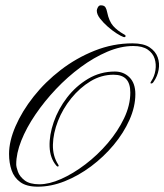

<svg xmlns="http://www.w3.org/2000/svg" viewBox="-20 -702 618 722"><path d="M122 0Q80 0 56.5 -17Q33 -34 23.5 -62Q14 -90 14 -123Q14 -171 38.5 -227.5Q63 -284 106.5 -339Q150 -394 208.5 -439Q267 -484 336 -511.5Q405 -539 478 -539Q520 -539 542.5 -524Q565 -509 573 -486.5Q581 -464 576.5 -439.5Q572 -415 558 -395Q554 -388 548.5 -388Q543 -388 549 -397Q561 -415 564.5 -438Q568 -461 561.5 -481.5Q555 -502 535.5 -515.5Q516 -529 481 -529Q434 -529 383.5 -507.5Q333 -486 283.5 -449.5Q234 -413 190.5 -367Q147 -321 113 -271Q79 -221 60 -173Q41 -125 41 -84Q41 -74 47.5 -56Q54 -38 73 -23.5Q92 -9 128 -9Q165 -9 210 -29Q255 -49 301 -84Q347 -119 385 -163.5Q423 -208 446.5 -257Q470 -306 470 -354Q470 -388 454.5 -404.5Q439 -421 407 -421Q361 -421 320.5 -396.5Q280 -372 248 -332.5Q216 -293 198 -247Q180 -201 179 -158Q178 -115 199 -83Q202 -79 199.5 -76.5Q197 -74 192 -79Q168 -107 166.5 -150.5Q165 -194 182 -243Q199 -292 232 -335Q265 -378 311 -405.5Q357 -433 412 -433Q445 -433 467 -411Q489 -389 489 -348Q489 -301 467 -251.5Q445 -202 407.5 -157Q370 -112 322.5 -76.5Q275 -41 223.5 -20.5Q172 0 122 0ZM444 -563Q435 -566 418.5 -576.5Q402 -587 385 -602Q368 -617 356 -632.5Q344 -648 344 -662Q344 -667 348 -674.5Q352 -682 359 -682Q372 -682 376.5 -674.5Q381 -667 383 -656Q390 -622 405.5 -604.5Q421 -587 446 -573Q454 -569 452 -565Q450 -561 444 -563Z"/></svg>

Font: Kapakana
Style: Regular
Weight: 400
Designer: Kousuke Nagai
Version: Version 1.002